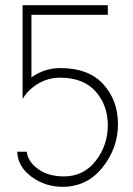

<svg xmlns="http://www.w3.org/2000/svg" viewBox="-20 -720 510 739"><path d="M67 -339V-700H395V-663H101V-422Q151 -458 212 -458Q321 -458 377.5 -396Q434 -334 434 -242Q434 -150 374.5 -75.5Q315 -1 221 -1Q154 -1 101.5 -39.5Q49 -78 46 -136H83Q87 -98 126.5 -69.5Q166 -41 226 -41Q302 -41 348.5 -101Q395 -161 395 -238Q395 -315 348 -368Q301 -421 211 -421Q166 -421 127 -398Q88 -375 67 -339Z"/></svg>

Font: Bubbler One
Style: Regular
Weight: 400
Designer: Brenda Gallo (gbrenda1987@gmail.com)
Foundry: Brenda Gallo
Version: Version 1.003